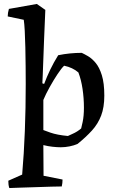

<svg xmlns="http://www.w3.org/2000/svg" viewBox="-20 -732 580 970"><path d="M27 218Q24 209 23 199.5Q22 190 22 181L92 150Q101 46 105.5 -70Q110 -186 110 -307Q110 -350 109.5 -398.5Q109 -447 108 -493.5Q107 -540 105 -576.5Q103 -613 100 -632L19 -649Q19 -667 25 -687L166 -712L209 -682Q206 -615 202.5 -528Q199 -441 196 -354L194 -311L203 -308Q217 -345 234 -380.5Q251 -416 274 -453Q303 -459 333 -462Q363 -465 393 -465Q406 -459 425 -448Q444 -437 463 -414.5Q482 -392 494.5 -352Q507 -312 507 -249Q507 -190 491 -148Q475 -106 444.5 -72.5Q414 -39 372 -5Q354 3 331.5 7.5Q309 12 287 12Q269 12 246 9.5Q223 7 199 1L200 156L296 175Q296 183 295 192.5Q294 202 292 210Q275 210 239.5 211Q204 212 161.5 213.5Q119 215 82.5 216Q46 217 27 218ZM323 -45Q324 -46 347 -56Q370 -66 390 -83Q391 -85 397.5 -115.5Q404 -146 404 -188Q404 -236 397 -283Q390 -330 376 -366Q347 -391 304 -400Q291 -388 271 -358Q251 -328 231 -292Q211 -256 199 -227V-75Q200 -74 234.5 -62Q269 -50 323 -45Z"/></svg>

Font: Labrada Medium
Style: Regular
Weight: 500
Designer: Mercedes Jáuregui
Foundry: Omnibus-Type Team
Version: Version 1.000; ttfautohint (v1.8.4.7-5d5b)